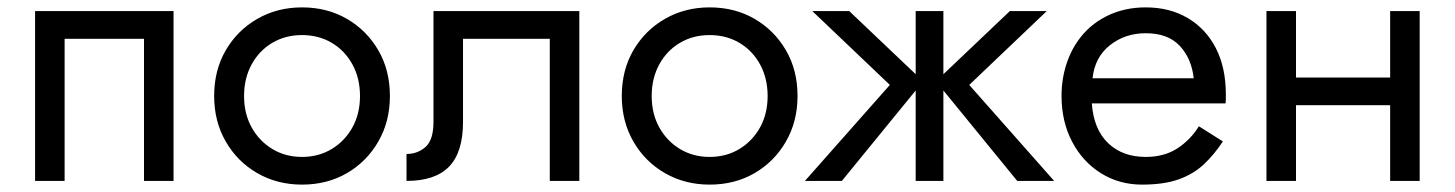

<svg xmlns="http://www.w3.org/2000/svg" viewBox="-20 -490 3940 520"><path d="M450 -460V0H370V-385H155V0H75V-460Z M560 -230Q560 -300 591.5 -354Q623 -408 677 -439Q731 -470 798 -470Q866 -470 919.5 -439Q973 -408 1004.5 -354Q1036 -300 1036 -230Q1036 -161 1004.5 -106.5Q973 -52 919.5 -21Q866 10 798 10Q731 10 677 -21Q623 -52 591.5 -106.5Q560 -161 560 -230ZM641 -230Q641 -182 661.5 -145Q682 -108 717.5 -86.5Q753 -65 798 -65Q843 -65 878.5 -86.5Q914 -108 934.5 -145Q955 -182 955 -230Q955 -278 934.5 -315.5Q914 -353 878.5 -374Q843 -395 798 -395Q753 -395 717.5 -374Q682 -353 661.5 -315.5Q641 -278 641 -230Z M1549 -460V0H1469V-385H1234V-160Q1234 -78 1196.5 -39Q1159 0 1081 0V-73Q1111 -73 1132.5 -92Q1154 -111 1154 -160V-460Z M1664 -230Q1664 -300 1695.5 -354Q1727 -408 1781 -439Q1835 -470 1902 -470Q1970 -470 2023.5 -439Q2077 -408 2108.5 -354Q2140 -300 2140 -230Q2140 -161 2108.5 -106.5Q2077 -52 2023.5 -21Q1970 10 1902 10Q1835 10 1781 -21Q1727 -52 1695.5 -106.5Q1664 -161 1664 -230ZM1745 -230Q1745 -182 1765.5 -145Q1786 -108 1821.5 -86.5Q1857 -65 1902 -65Q1947 -65 1982.5 -86.5Q2018 -108 2038.5 -145Q2059 -182 2059 -230Q2059 -278 2038.5 -315.5Q2018 -353 1982.5 -374Q1947 -395 1902 -395Q1857 -395 1821.5 -374Q1786 -353 1765.5 -315.5Q1745 -278 1745 -230Z M2280 -460 2460 -289V-460H2535V-289L2715 -460H2815L2605 -260L2835 0H2735L2535 -245V0H2460V-245L2260 0H2160L2390 -260L2180 -460Z M3292 -107Q3269 -72 3241 -45.5Q3213 -19 3173 -4.5Q3133 10 3073 10Q3011 10 2961.5 -21Q2912 -52 2883.5 -106.5Q2855 -161 2855 -230Q2855 -243 2856 -255Q2857 -267 2859 -279Q2869 -336 2899 -379Q2929 -422 2976.5 -446Q3024 -470 3083 -470Q3148 -470 3197 -441Q3246 -412 3273 -359.5Q3300 -307 3300 -234Q3300 -228 3300 -222Q3300 -216 3299 -210H2937Q2942 -140 2981 -102.5Q3020 -65 3083 -65Q3133 -65 3168.5 -88Q3204 -111 3227 -148ZM3083 -400Q3027 -400 2986 -367.5Q2945 -335 2939 -278H3213Q3207 -332 3175 -366Q3143 -400 3083 -400Z M3410 -460H3490V-280H3745V-460H3825V0H3745V-205H3490V0H3410Z"/></svg>

Font: Von Book
Style: Regular
Weight: 400
Version: Version 4.000; ttfautohint (v1.8.4.7-5d5b)